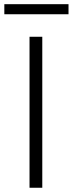

<svg xmlns="http://www.w3.org/2000/svg" viewBox="-36 -884 342 904"><path d="M0 0ZM163.1 0H103V-710.9H163.1ZM286.6 -816.9H-15.6V-864.3H286.6Z"/></svg>

Font: Roboto Light
Style: Regular
Weight: 300
Designer: Google
Version: Version 2.134; 2016; ttfautohint (v1.6)